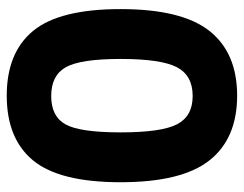

<svg xmlns="http://www.w3.org/2000/svg" viewBox="-97 -615 724 570"><g transform="rotate(90 265.0 -330.0)"><path d="M521 -326Q521 -145 456.5 -66.5Q392 12 264 12Q136 12 71.5 -66.5Q7 -145 7 -326Q7 -508 72 -590Q137 -672 264 -672Q391 -672 456 -590Q521 -508 521 -326ZM265 -540Q204 -540 179.5 -493Q155 -446 155 -326Q155 -207 179.5 -163.5Q204 -120 265 -120Q326 -120 349.5 -163Q373 -206 373 -326Q373 -447 349 -493.5Q325 -540 265 -540Z"/></g></svg>

Font: TypoPRO Titillium Text
Style: 999 wt
Weight: 900
Designer: Accademia di Belle Arti di Urbino and others
Foundry: Accademia di Belle Arti di Urbino and others.
Version: Version 25.000